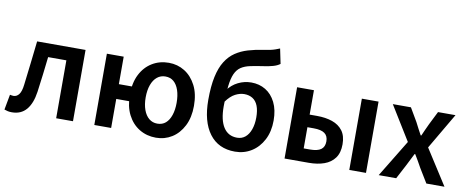

<svg xmlns="http://www.w3.org/2000/svg" viewBox="-70 -1141 3590 1472"><g transform="rotate(10 1725.0 -405.5)"><path d="M68 14Q50 14 36.5 11Q23 8 9 3L31 -116Q38 -115 44 -113.5Q50 -112 58 -112Q84 -112 101.5 -135Q119 -158 125 -211Q136 -297 145.5 -383.5Q155 -470 165 -555H542V0H411V-451H269Q261 -382 253 -313.5Q245 -245 235 -175Q222 -83 180.5 -34.5Q139 14 68 14Z M708 0V-555H839V-341H963V-226H839V0ZM1189 14Q1117 14 1059.5 -21Q1002 -56 969 -121Q936 -186 936 -277Q936 -369 969 -434Q1002 -499 1059.5 -534Q1117 -569 1189 -569Q1257 -569 1312.5 -534.5Q1368 -500 1401.5 -435Q1435 -370 1435 -277Q1435 -186 1401.5 -120.5Q1368 -55 1312.5 -20.5Q1257 14 1189 14ZM1181 -94Q1220 -94 1246 -116.5Q1272 -139 1286 -180.5Q1300 -222 1300 -277Q1300 -333 1286 -374.5Q1272 -416 1246 -438.5Q1220 -461 1181 -461Q1144 -461 1116.5 -438.5Q1089 -416 1074 -374.5Q1059 -333 1059 -277Q1059 -222 1074 -180.5Q1089 -139 1116.5 -116.5Q1144 -94 1181 -94Z M1804 14Q1675 14 1605 -79.5Q1535 -173 1535 -342Q1535 -448 1551 -522Q1567 -596 1597.5 -644.5Q1628 -693 1671 -722Q1714 -751 1767.5 -767Q1821 -783 1884 -792Q1916 -797 1937 -801.5Q1958 -806 1975 -812Q1992 -818 2009 -825L2033 -709Q2012 -693 1979.5 -684Q1947 -675 1911 -670Q1850 -661 1807 -652Q1764 -643 1735.5 -624Q1707 -605 1690.5 -568.5Q1674 -532 1667 -470Q1660 -408 1660 -313Q1660 -206 1696.5 -150Q1733 -94 1802 -94Q1839 -94 1865.5 -116Q1892 -138 1906.5 -178.5Q1921 -219 1921 -272Q1921 -326 1907 -362Q1893 -398 1865.5 -415.5Q1838 -433 1800 -433Q1766 -433 1730 -414.5Q1694 -396 1659 -348L1654 -436Q1687 -482 1735.5 -506Q1784 -530 1838 -530Q1900 -530 1949 -500.5Q1998 -471 2027 -413Q2056 -355 2056 -272Q2056 -186 2022.5 -121.5Q1989 -57 1932 -21.5Q1875 14 1804 14Z M2189 0V-555H2320V-365H2378Q2445 -365 2497 -347Q2549 -329 2578.5 -289.5Q2608 -250 2608 -184Q2608 -118 2578.5 -77.5Q2549 -37 2497 -18.5Q2445 0 2378 0ZM2320 -102H2369Q2427 -102 2454.5 -122Q2482 -142 2482 -185Q2482 -227 2454.5 -247Q2427 -267 2369 -267H2320ZM2693 0V-555H2823V0Z M2922 0 3098 -289 2934 -555H3075L3136 -451Q3148 -427 3160.5 -403.5Q3173 -380 3186 -356H3191Q3201 -380 3212 -403.5Q3223 -427 3234 -451L3286 -555H3422L3258 -275L3434 0H3293L3226 -110Q3212 -134 3198.5 -159Q3185 -184 3170 -207H3165Q3153 -184 3141 -159.5Q3129 -135 3116 -110L3058 0Z"/></g></svg>

Font: Noto Sans SC SemiBold
Style: Regular
Weight: 600
Designer: Ryoko NISHIZUKA 西塚涼子 (kana, bopomofo & ideographs); Paul D. Hunt (Latin, Greek & Cyrillic); Sandoll Communications 산돌커뮤니
Foundry: Adobe
Version: Version 2.004-H2;hotconv 1.0.118;makeotfexe 2.5.65603